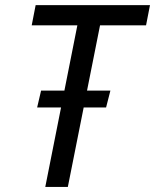

<svg xmlns="http://www.w3.org/2000/svg" viewBox="-20 -740 614 760"><path d="M159.2 0 289.1 -654.3H378.9L248.5 0ZM105.5 -639.6 121.1 -719.7H573.7L558.1 -639.6ZM127 -314.5 142.6 -381.3H417L399.9 -314.5Z"/></svg>

Font: Reddit Sans
Style: Italic
Weight: 400
Italic angle: -11.25°
Designer: Stephen Hutchings
Version: Version 1.013